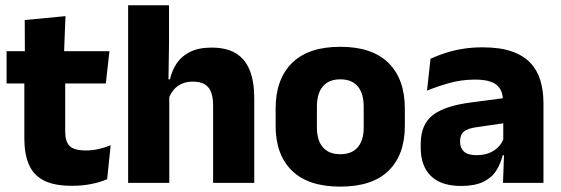

<svg xmlns="http://www.w3.org/2000/svg" viewBox="-20 -680 2085 714"><path d="M247.5 11Q182 11 143.2 -8.8Q104.5 -28.5 87.5 -68Q70.5 -107.5 70.5 -165.5V-440H222.5V-190Q222.5 -154 238.8 -137.2Q255 -120.5 299.5 -120.5Q324 -120.5 348 -126Q372 -131.5 391.5 -140L378.5 -13.5Q353 -2.5 319.8 4.2Q286.5 11 247.5 11ZM373.5 -369.5H4.5V-489.5H387ZM218 -478.5H72.5L72 -605.5L223.5 -620Z M925.5 0H772.5V-289Q772.5 -316 765.5 -335.8Q758.5 -355.5 742.2 -366Q726 -376.5 697 -376.5Q673.5 -376.5 655.5 -368.2Q637.5 -360 625.8 -345.8Q614 -331.5 607.5 -313.5L576.5 -385H612Q619.5 -418.5 637.5 -445Q655.5 -471.5 687.2 -487.2Q719 -503 767 -503Q822 -503 857 -481.8Q892 -460.5 908.8 -418.5Q925.5 -376.5 925.5 -313.5ZM609.5 0H456.5V-660.5H608.5V-513.5L606 -351.5L609.5 -339.5Z M1245.5 14Q1126.5 14 1065.8 -45.2Q1005 -104.5 1005 -212V-276.5Q1005 -385.5 1066 -445.8Q1127 -506 1245.5 -506Q1364 -506 1424.8 -445.8Q1485.5 -385.5 1485.5 -276.5V-212Q1485.5 -104.5 1425 -45.2Q1364.5 14 1245.5 14ZM1245.5 -106.5Q1288 -106.5 1310.2 -132.2Q1332.5 -158 1332.5 -205.5V-283Q1332.5 -333 1310.2 -359Q1288 -385 1245.5 -385Q1203 -385 1180.8 -359Q1158.5 -333 1158.5 -283V-205.5Q1158.5 -158 1180.8 -132.2Q1203 -106.5 1245.5 -106.5Z M2001 0H1850.5L1855 -123L1851.5 -130.5V-284L1850.5 -304Q1850.5 -345 1826.5 -364.5Q1802.5 -384 1746 -384Q1696.5 -384 1652 -371.5Q1607.5 -359 1568 -343L1581 -461.5Q1604.5 -472.5 1633.8 -482.2Q1663 -492 1698.5 -498Q1734 -504 1774.5 -504Q1839 -504 1882.5 -489Q1926 -474 1952 -446.5Q1978 -419 1989.5 -380.8Q2001 -342.5 2001 -296.5ZM1694 11.5Q1620.5 11.5 1582.5 -25.5Q1544.5 -62.5 1544.5 -131V-144.5Q1544.5 -217 1589.2 -251.8Q1634 -286.5 1731.5 -299L1863.5 -316.5L1872.5 -224.5L1755.5 -207.5Q1720 -203 1705.5 -191Q1691 -179 1691 -155.5V-152Q1691 -129.5 1705.5 -116.2Q1720 -103 1752 -103Q1780 -103 1800.2 -111.5Q1820.5 -120 1833.5 -133.8Q1846.5 -147.5 1853 -164.5L1874.5 -102.5H1849.5Q1841.5 -70.5 1824.8 -44.5Q1808 -18.5 1776.5 -3.5Q1745 11.5 1694 11.5Z"/></svg>

Font: Anek Kannada Medium
Style: Bold
Weight: 700
Version: Version 1.003